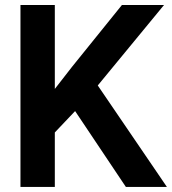

<svg xmlns="http://www.w3.org/2000/svg" viewBox="-20 -740 681 760"><path d="M61 -720.3H197V-388L265.3 -475.7L462.7 -720.3H629.3L367 -401.7L640.7 0H478.3L277.3 -300.3L197 -215.7V0H61Z"/></svg>

Font: FreesentationVF
Style: Regular
Weight: 400
Designer: glyphs from Roboto by Christian Robertson / Hangul glyphs from Noto Sans CJK(Source Han Sans) by Jang Soo-young and Kang
Foundry: PT&
Version: Version 2.001;Glyphs 3.3.1 (3343)